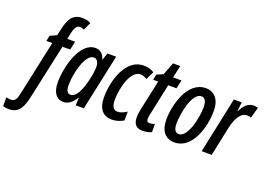

<svg xmlns="http://www.w3.org/2000/svg" viewBox="-252 -1132 2439 1740"><g transform="rotate(20 967.5 -262.5)"><path d="M-63 240C37 240 67 163 89 58L201 -458H276L293 -540H218L228 -591C241 -648 255 -681 289 -681C302 -681 317 -677 330 -670L365 -746C339 -760 309 -765 280 -765C182 -765 153 -690 132 -591L120 -540L57 -511L46 -458H103L-6 50C-19 114 -29 153 -75 153C-89 153 -108 150 -120 146V232C-101 238 -83 240 -63 240Z M378 10C426 10 462 -22 497 -74H499L495 0H574L689 -540H605L582 -473H579C564 -526 532 -550 487 -550C338 -550 271 -291 271 -143C271 -46 310 10 378 10ZM415 -74C386 -74 372 -100 372 -154C372 -263 421 -464 502 -464C533 -464 552 -438 552 -391C552 -353 546 -310 530 -246C509 -165 476 -74 415 -74Z M846 10C888 10 930 -5 958 -23V-108C926 -87 896 -75 870 -75C831 -75 811 -105 811 -169C811 -278 855 -465 953 -465C974 -465 997 -456 1015 -443L1054 -522C1025 -541 992 -550 953 -550C779 -550 711 -317 711 -156C711 -49 758 10 846 10Z M1139 10C1165 10 1202 5 1228 -8V-87C1211 -80 1190 -77 1179 -77C1158 -77 1150 -87 1150 -109C1150 -121 1153 -138 1157 -156L1221 -458H1301L1319 -540H1238L1264 -659H1194L1148 -538L1086 -511L1075 -458H1124L1061 -165C1055 -134 1052 -110 1052 -90C1052 -29 1077 10 1139 10Z M1451 10C1617 10 1689 -217 1689 -380C1689 -487 1638 -550 1552 -550C1374 -550 1311 -298 1311 -159C1311 -51 1362 10 1451 10ZM1461 -74C1427 -74 1410 -104 1410 -158C1410 -258 1451 -467 1539 -467C1574 -467 1591 -435 1591 -381C1591 -268 1543 -74 1461 -74Z M1710 0H1807L1866 -280C1883 -359 1920 -446 1986 -446C2001 -446 2014 -444 2026 -439L2055 -544C2041 -548 2029 -550 2016 -550C1962 -550 1926 -520 1895 -454H1891L1900 -540H1824Z"/></g></svg>

Font: Noto Sans UI Condensed Medium
Style: Italic
Weight: 500
Width: 3
Italic angle: -12°
Designer: Monotype Design Team
Foundry: Monotype Imaging Inc.
Version: Version 1.901